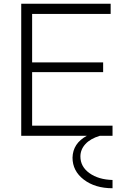

<svg xmlns="http://www.w3.org/2000/svg" viewBox="-20 -723 675 1022"><path d="M442 0H93V-703H569V-649H151V-391H529V-339H151V-54H579V0H511Q461 15 434.5 44Q408 73 408 110Q408 164 456 198.5Q504 233 579 235V279Q486 279 426 233Q366 187 366 116Q368 40 442 0Z"/></svg>

Font: Metropolitano Light
Style: Regular
Weight: 300
Designer: Fonts by Alex Slobzheninov & Chris M. Simpson / Changes by Cristiano Sobral
Foundry: Fonts by Alex Slobzheninov & Chris M. Simpson / Changes by Cristiano Sobral
Version: Version 1.00;August 30, 2020;FontCreator 13.0.0.2681 64-bit